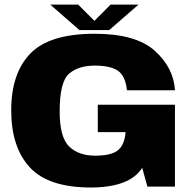

<svg xmlns="http://www.w3.org/2000/svg" viewBox="-20 -832 867 856"><path d="M386.5 4Q559.5 3 614 -84L637 0H760V-365H416V-243H539.5L539 -234Q532.5 -181 502.5 -159.5Q472.5 -138 404 -138Q330 -138 288 -179.2Q246 -220.5 246 -335Q246 -467.5 288 -503.5Q330 -539.5 402.5 -539.5Q472 -539.5 505.5 -516.8Q539 -494 546 -429.5H760Q754.5 -529.5 670.2 -605.5Q586 -681.5 402 -681.5Q201 -681.5 115.5 -593.5Q30 -505.5 30 -340Q30 -176 112.8 -86Q195.5 4 386.5 4ZM334 -698H467L597.5 -811.5H473L401 -739L328.5 -811.5H204Z"/></svg>

Font: Anybody SemiExpanded ExtraBold
Style: Regular
Weight: 800
Width: 6
Version: Version 1.113;gftools[0.9.25]